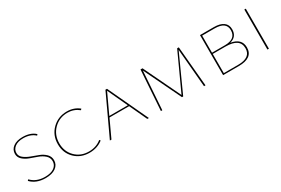

<svg xmlns="http://www.w3.org/2000/svg" viewBox="49 -1183 2793 1906"><g transform="rotate(-30 1445.5 -229.5)"><path d="M366 -108Q366 -147 336 -174Q306 -201 264 -216Q222 -231 179.5 -246.5Q137 -262 107 -289Q77 -316 77 -355Q77 -404 117 -434Q157 -464 225 -464Q317 -464 369 -415L359 -403Q309 -450 224 -450Q164 -450 129 -423.5Q94 -397 94 -356Q94 -321 124 -297Q154 -273 196 -257.5Q238 -242 280.5 -226Q323 -210 353 -180.5Q383 -151 383 -109Q383 -57 340.5 -26Q298 5 223 5Q116 5 54 -60L65 -72Q125 -9 224 -9Q292 -9 329 -36Q366 -63 366 -108Z M727 5Q626 5 560 -60Q494 -125 494 -225Q494 -328 563 -396Q632 -464 733 -464Q814 -464 873 -416L862 -404Q805 -450 732 -450Q639 -450 575 -386.5Q511 -323 511 -226Q511 -132 572.5 -70.5Q634 -9 728 -9Q811 -9 871 -58L881 -46Q816 5 727 5Z M1389 0 1296 -200H1071L978 0H960L1174 -459H1192L1407 0ZM1077 -214H1289L1183 -442Z M2056 0H2039L2001 -438L1809 -15H1795L1591 -438L1561 0H1545L1576 -459H1599L1802 -36L1996 -459H2015Z M2480 -243Q2601 -223 2601 -121Q2601 0 2438 0H2258V-459H2417Q2488 -459 2526 -431Q2564 -403 2564 -350Q2564 -264 2480 -243ZM2416 -444H2274V-248H2421Q2548 -248 2548 -349Q2548 -444 2416 -444ZM2438 -14Q2584 -14 2584 -121Q2584 -234 2420 -234H2274V-14Z M2766 0V-459H2783V0Z"/></g></svg>

Font: EauTestSC Thin
Style: Regular
Weight: 250
Designer: Christian Thalmann (Catharsis Fonts)
Version: Version 0.001;PS 000.001;hotconv 1.0.88;makeotf.lib2.5.64775